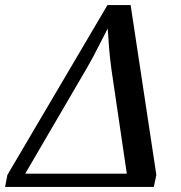

<svg xmlns="http://www.w3.org/2000/svg" viewBox="-60 -734 709 754"><path d="M-40 0 -31 -47 362 -714H453L554 -47L544 0ZM39 -52H438L378 -459Q372 -502 368.5 -544Q365 -586 363 -622Q345 -588 325.5 -549Q306 -510 283 -470Z"/></svg>

Font: Noto Serif SemiCondensed Medium
Style: Italic
Weight: 500
Width: 4
Italic angle: -12°
Designer: Monotype Design Team
Foundry: Monotype Imaging Inc.
Version: Version 2.013